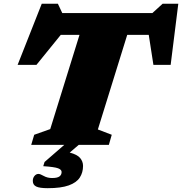

<svg xmlns="http://www.w3.org/2000/svg" viewBox="-20 -777 976 1030"><path d="M236 232.5Q192 232.5 174 223.5Q156 214.5 156 193.5Q156 177.5 165 166.8Q174 156 186.5 156Q195.5 156 214.8 167Q234 178 259.5 178Q287.5 178 299 169.5Q310.5 161 310.5 145.5Q310.5 133 291.5 125.8Q272.5 118.5 212 114.5L219 92L325 0H147.5L163.5 -54L249.5 -84.5L406.5 -590H306L175.5 -429H74.5L204 -757H290.5L314 -707H797.5L852.5 -757H936.5L895.5 -429H803L778 -590H662.5L505 -82.5L579.5 -54L564 0H402.5L354 41.5Q394.5 52 410 70.8Q425.5 89.5 425.5 113Q425.5 148.5 408 175.5Q390.5 202.5 349 217.5Q307.5 232.5 236 232.5Z"/></svg>

Font: Newsreader 6pt ExtraBold
Style: Italic
Weight: 800
Italic angle: -17°
Designer: Hugues Gentile
Foundry: Production Type
Version: Version 1.003; ttfautohint (v1.8.3)